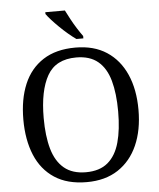

<svg xmlns="http://www.w3.org/2000/svg" viewBox="-61 -983 865 1045"><g transform="rotate(-5 371.0 -460.5)"><path d="M371 10Q265 10 195 -36Q125 -82 90.5 -165Q56 -248 56 -359Q56 -470 90.5 -552Q125 -634 195.5 -679.5Q266 -725 372 -725Q473 -725 542.5 -679.5Q612 -634 648.5 -551.5Q685 -469 685 -358Q685 -247 648.5 -164.5Q612 -82 542 -36Q472 10 371 10ZM371 -44Q446 -44 490.5 -81.5Q535 -119 554.5 -189Q574 -259 574 -358Q574 -457 554.5 -527Q535 -597 490.5 -634Q446 -671 372 -671Q260 -671 213.5 -589Q167 -507 167 -358Q167 -259 187 -189Q207 -119 252 -81.5Q297 -44 371 -44ZM382 -771Q362 -785 339 -804.5Q316 -824 293.5 -846Q271 -868 253 -888Q235 -908 226 -921V-931H333Q344 -909 358.5 -882Q373 -855 389.5 -829Q406 -803 420 -784V-771Z"/></g></svg>

Font: Noto Serif Khmer
Style: Regular
Weight: 400
Designer: Danh Hong and the Monotype Design Team
Foundry: Monotype Imaging Inc.
Version: Version 2.003